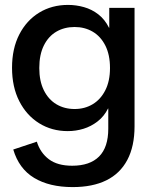

<svg xmlns="http://www.w3.org/2000/svg" viewBox="-20 -550 627 782"><path d="M276 212Q181 212 119 174.5Q57 137 34 59L130 27Q144 72 179 98.5Q214 125 274 125Q346 125 383.5 87.5Q421 50 421 -26V-108H420Q404 -76 377.5 -55.5Q351 -35 320 -25.5Q289 -16 256 -16Q191 -16 139.5 -48Q88 -80 58.5 -138Q29 -196 29 -274Q29 -352 58.5 -409.5Q88 -467 139.5 -498.5Q191 -530 257 -530Q290 -530 322 -521Q354 -512 380.5 -491.5Q407 -471 424 -437H425V-518H528V-36Q528 46 498.5 101.5Q469 157 413 184.5Q357 212 276 212ZM284 -106Q325 -106 357.5 -125.5Q390 -145 409 -182.5Q428 -220 428 -273Q428 -327 409 -364.5Q390 -402 357.5 -421Q325 -440 284 -440Q242 -440 209.5 -421Q177 -402 158.5 -364.5Q140 -327 140 -273Q140 -220 158.5 -182.5Q177 -145 209.5 -125.5Q242 -106 284 -106Z"/></svg>

Font: TikTok Sans 24pt Medium
Style: Regular
Weight: 500
Version: Version 4.000